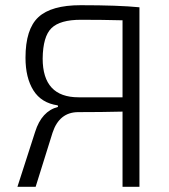

<svg xmlns="http://www.w3.org/2000/svg" viewBox="-20 -718 649 738"><path d="M203 -307 202 -313Q139 -322 108.5 -370.5Q78 -419 78 -496Q78 -606 127.5 -652Q177 -698 290 -698Q435 -698 516 -690V0H451V-289Q371 -287 281 -287Q208 -287 182 -208L117 0H47L115 -211Q140 -291 203 -307ZM451 -344V-640Q373 -642 291 -642Q211 -642 178 -610Q145 -578 144 -493Q144 -344 282 -344Z"/></svg>

Font: Exo 2.0 Light
Style: Regular
Weight: 300
Designer: Natanael Gama
Version: Version 1.001;PS 001.001;hotconv 1.0.70;makeotf.lib2.5.58329